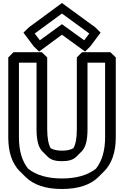

<svg xmlns="http://www.w3.org/2000/svg" viewBox="-20 -1207 825 1277"><path d="M562 -790H679V-293C679 -205 658 -135 618 -85C564 -42 488 -20 392 -20C296 -20 220 -42 167 -85C126 -136 106 -205 106 -293V-790H223V-348C223 -273 236 -226 262 -200L297 -165C319 -143 350 -135 392 -135C434 -135 466 -143 488 -165L523 -200L524 -201C550 -228 562 -273 562 -348ZM526 -860 491 -825V-348C491 -289 484 -249 468 -221C449 -210 423 -205 392 -205C362 -205 337 -210 317 -221C302 -248 294 -289 294 -348V-825L258 -860H70L35 -825V-293C35 -194 61 -119 112 -67H113L149 -31C203 23 284 50 392 50C500 50 582 23 636 -31L672 -67C723 -118 750 -194 750 -293V-825L714 -860ZM211 -984 392 -1117 574 -984 540 -939 392 -1046 245 -939ZM172 -1025 136 -990 204 -899 240 -864 392 -976 546 -864 581 -899 649 -990 614 -1025 392 -1187Z"/></svg>

Font: Hussar Press
Style: Bold
Weight: 700
Foundry: Cannot Into Space Fonts
Version: Version 1.43